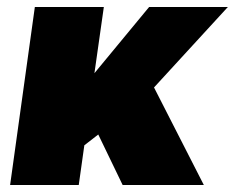

<svg xmlns="http://www.w3.org/2000/svg" viewBox="-20 -531 674 551"><path d="M9 0 80 -511H278L251 -321L408 -511H634L422 -280L565 0H332L262 -145L222 -114L206 0Z"/></svg>

Font: Chivo Medium Black
Style: Italic
Weight: 900
Italic angle: -8.05°
Version: Version 2.002